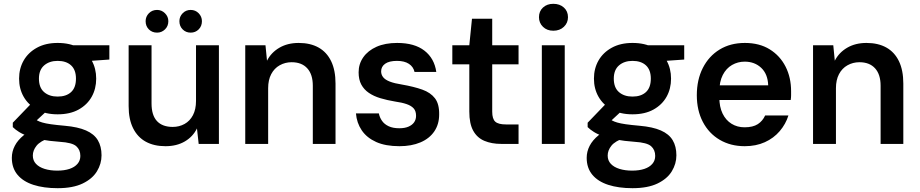

<svg xmlns="http://www.w3.org/2000/svg" viewBox="-20 -754 4819 1006"><path d="M282 232Q209 232 155 214.5Q101 197 71.5 161.5Q42 126 42 73Q42 40 57.5 10Q73 -20 104.5 -45.5Q136 -71 184 -89L241 -32Q191 -15 171.5 9.5Q152 34 152 61Q152 87 168.5 104.5Q185 122 214 131Q243 140 280 140Q317 140 344 131Q371 122 386 104.5Q401 87 401 63Q401 31 379.5 12Q358 -7 293 -11Q238 -15 198 -22.5Q158 -30 129 -40Q100 -50 80 -62.5Q60 -75 47 -88V-111L152 -220L245 -191L122 -77L153 -136Q164 -129 174.5 -123Q185 -117 202 -112Q219 -107 247 -103Q275 -99 320 -95Q388 -89 430.5 -70.5Q473 -52 492.5 -19.5Q512 13 512 60Q512 104 488 143.5Q464 183 413 207.5Q362 232 282 232ZM282 -155Q218 -155 173 -180Q128 -205 104 -247Q80 -289 80 -342Q80 -395 104 -437Q128 -479 173.5 -504Q219 -529 282 -529Q347 -529 392 -504Q437 -479 460.5 -437Q484 -395 484 -342Q484 -289 460.5 -247Q437 -205 392 -180Q347 -155 282 -155ZM282 -248Q327 -248 352.5 -271.5Q378 -295 378 -342Q378 -388 352.5 -411.5Q327 -435 282 -435Q239 -435 211.5 -411.5Q184 -388 184 -342Q184 -295 211 -271.5Q238 -248 282 -248ZM369 -429 346 -517H553V-442Z M847 12Q787 12 744 -11.5Q701 -35 677.5 -82Q654 -129 654 -198V-517H774V-212Q774 -150 802.5 -119.5Q831 -89 885 -89Q919 -89 947 -104.5Q975 -120 991 -150.5Q1007 -181 1007 -225V-517H1127V0H1021L1012 -81Q991 -38 948.5 -13Q906 12 847 12ZM803 -583Q777 -583 760 -600Q743 -617 743 -643Q743 -667 760 -684.5Q777 -702 803 -702Q827 -702 844.5 -684.5Q862 -667 862 -643Q862 -617 844.5 -600Q827 -583 803 -583ZM979 -583Q954 -583 937 -600Q920 -617 920 -643Q920 -667 937 -684.5Q954 -702 979 -702Q1004 -702 1021 -684.5Q1038 -667 1038 -643Q1038 -617 1021 -600Q1004 -583 979 -583Z M1265 0V-517H1371L1379 -436Q1401 -479 1444 -504Q1487 -529 1545 -529Q1606 -529 1649 -505Q1692 -481 1715 -433.5Q1738 -386 1738 -316V0H1619V-305Q1619 -364 1590 -396Q1561 -428 1508 -428Q1474 -428 1445.5 -412Q1417 -396 1401 -365.5Q1385 -335 1385 -292V0Z M2073 12Q2000 12 1951 -10Q1902 -32 1875.5 -71Q1849 -110 1845 -160H1965Q1969 -139 1981.5 -121Q1994 -103 2016.5 -92.5Q2039 -82 2072 -82Q2101 -82 2120.5 -90.5Q2140 -99 2150 -113.5Q2160 -128 2160 -147Q2160 -172 2147.5 -186Q2135 -200 2110.5 -208.5Q2086 -217 2050 -222Q2008 -229 1973 -239.5Q1938 -250 1912.5 -267.5Q1887 -285 1873 -311Q1859 -337 1859 -375Q1859 -419 1883.5 -454Q1908 -489 1953 -509Q1998 -529 2061 -529Q2152 -529 2204 -488.5Q2256 -448 2266 -377H2152Q2146 -404 2122.5 -419.5Q2099 -435 2060 -435Q2019 -435 1998 -420Q1977 -405 1977 -380Q1977 -363 1987.5 -349.5Q1998 -336 2022.5 -326.5Q2047 -317 2086 -311Q2149 -300 2192.5 -284.5Q2236 -269 2259 -239Q2282 -209 2281 -154Q2281 -103 2255.5 -65.5Q2230 -28 2183 -8Q2136 12 2073 12Z M2606 0Q2556 0 2518 -16Q2480 -32 2459.5 -69Q2439 -106 2439 -169V-417H2350V-517H2439L2453 -656H2559V-517H2697V-417H2559V-169Q2559 -131 2575 -116.5Q2591 -102 2631 -102H2697V0Z M2819 0V-517H2939V0ZM2879 -593Q2846 -593 2825 -613.5Q2804 -634 2804 -664Q2804 -695 2825 -714.5Q2846 -734 2879 -734Q2913 -734 2934.5 -714.5Q2956 -695 2956 -664Q2956 -634 2934.5 -613.5Q2913 -593 2879 -593Z M3294 232Q3221 232 3167 214.5Q3113 197 3083.5 161.5Q3054 126 3054 73Q3054 40 3069.5 10Q3085 -20 3116.5 -45.5Q3148 -71 3196 -89L3253 -32Q3203 -15 3183.5 9.5Q3164 34 3164 61Q3164 87 3180.5 104.5Q3197 122 3226 131Q3255 140 3292 140Q3329 140 3356 131Q3383 122 3398 104.5Q3413 87 3413 63Q3413 31 3391.5 12Q3370 -7 3305 -11Q3250 -15 3210 -22.5Q3170 -30 3141 -40Q3112 -50 3092 -62.5Q3072 -75 3059 -88V-111L3164 -220L3257 -191L3134 -77L3165 -136Q3176 -129 3186.5 -123Q3197 -117 3214 -112Q3231 -107 3259 -103Q3287 -99 3332 -95Q3400 -89 3442.5 -70.5Q3485 -52 3504.5 -19.5Q3524 13 3524 60Q3524 104 3500 143.5Q3476 183 3425 207.5Q3374 232 3294 232ZM3294 -155Q3230 -155 3185 -180Q3140 -205 3116 -247Q3092 -289 3092 -342Q3092 -395 3116 -437Q3140 -479 3185.5 -504Q3231 -529 3294 -529Q3359 -529 3404 -504Q3449 -479 3472.5 -437Q3496 -395 3496 -342Q3496 -289 3472.5 -247Q3449 -205 3404 -180Q3359 -155 3294 -155ZM3294 -248Q3339 -248 3364.5 -271.5Q3390 -295 3390 -342Q3390 -388 3364.5 -411.5Q3339 -435 3294 -435Q3251 -435 3223.5 -411.5Q3196 -388 3196 -342Q3196 -295 3223 -271.5Q3250 -248 3294 -248ZM3381 -429 3358 -517H3565V-442Z M3882 12Q3808 12 3751 -21.5Q3694 -55 3662.5 -115.5Q3631 -176 3631 -255Q3631 -336 3662.5 -398Q3694 -460 3750.5 -494.5Q3807 -529 3883 -529Q3959 -529 4013 -495.5Q4067 -462 4096 -405Q4125 -348 4125 -276Q4125 -266 4125 -254.5Q4125 -243 4123 -230H3717V-307H4005Q4003 -366 3968.5 -398.5Q3934 -431 3882 -431Q3846 -431 3815.5 -413.5Q3785 -396 3767 -361Q3749 -326 3749 -273V-244Q3749 -194 3766 -159Q3783 -124 3813 -105.5Q3843 -87 3881 -87Q3925 -87 3950.5 -103.5Q3976 -120 3989 -149H4111Q4097 -104 4065.5 -67Q4034 -30 3987.5 -9Q3941 12 3882 12Z M4240 0V-517H4346L4354 -436Q4376 -479 4419 -504Q4462 -529 4520 -529Q4581 -529 4624 -505Q4667 -481 4690 -433.5Q4713 -386 4713 -316V0H4594V-305Q4594 -364 4565 -396Q4536 -428 4483 -428Q4449 -428 4420.5 -412Q4392 -396 4376 -365.5Q4360 -335 4360 -292V0Z"/></svg>

Font: DM Sans 11pt SemiBold
Style: Regular
Weight: 600
Version: Version 4.004;gftools[0.9.30]